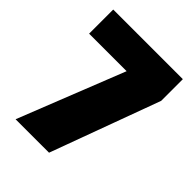

<svg xmlns="http://www.w3.org/2000/svg" viewBox="-197 -794 901 901"><g transform="rotate(45 253.0 -344.0)"><path d="M64 0 273 -528H24V-688H486V-544L286 0Z"/></g></svg>

Font: Saira Semi Condensed Black
Style: Regular
Weight: 900
Width: 4
Designer: Hector Gatti with collaboration of the Omnibus-Type team
Foundry: Omnibus-Type
Version: Version 1.001; ttfautohint (v1.8)